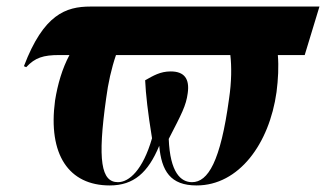

<svg xmlns="http://www.w3.org/2000/svg" viewBox="-20 -556 995 586"><path d="M60 -351C87 -380 112 -388 161 -388H192C170 -347 156 -299 148 -249C126 -84 190 10 315 10C388 10 432 -29 466 -111C473 -34 500 10 580 10C709 10 802 -117 824 -275C829 -314 831 -353 828 -388H910L955 -536H256C181 -536 113 -512 53 -354ZM566 0C532 0 499 -29 495 -132C534 -208 548 -233 553 -272C559 -315 543 -338 501 -338C469 -338 448 -325 423 -311C425 -268 431 -214 444 -134C416 -37 374 0 340 0C289 0 277 -65 304 -256C310 -302 320 -347 334 -388H683C687 -354 687 -307 679 -254C653 -63 615 0 566 0Z"/></svg>

Font: Noto Serif Display Condensed ExtraBold
Style: Italic
Weight: 800
Width: 3
Italic angle: -12°
Designer: Monotype Design Team
Foundry: Monotype Imaging Inc.
Version: Version 2.009